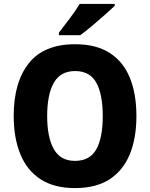

<svg xmlns="http://www.w3.org/2000/svg" viewBox="-20 -951 767 981"><path d="M677 -358Q677 -245 643 -162.5Q609 -80 540 -35Q471 10 363 10Q257 10 187.5 -35Q118 -80 84 -163Q50 -246 50 -359Q50 -530 127 -627.5Q204 -725 364 -725Q471 -725 540.5 -680.5Q610 -636 643.5 -553.5Q677 -471 677 -358ZM221 -358Q221 -249 255 -189Q289 -129 363 -129Q439 -129 472 -188Q505 -247 505 -358Q505 -469 472 -528.5Q439 -588 364 -588Q289 -588 255 -528Q221 -468 221 -358ZM566 -921Q547 -903 515.5 -875Q484 -847 450 -818.5Q416 -790 390 -771H281V-784Q306 -817 336.5 -857Q367 -897 387 -931H566Z"/></svg>

Font: Noto Sans Ethiopic SemiCondensed ExtraBold
Style: Regular
Weight: 800
Width: 4
Designer: Monotype Design Team
Foundry: Monotype Imaging Inc.
Version: Version 2.102; ttfautohint (v1.8.4.7-5d5b)